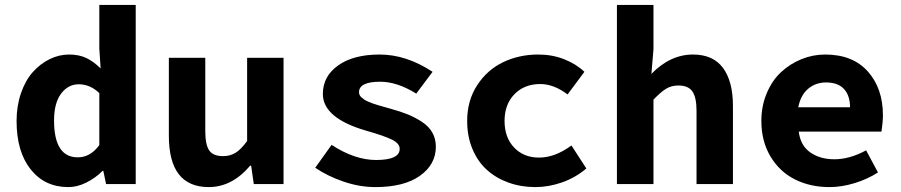

<svg xmlns="http://www.w3.org/2000/svg" viewBox="-20 -743 3638 775"><path d="M255.9 12.2Q160.6 12.2 103.8 -59.3Q46.9 -130.9 46.9 -254.9Q46.9 -315.4 64.7 -366.9Q82.5 -418.5 112.3 -451.9Q142.1 -485.4 180.2 -504.2Q218.3 -522.9 258.8 -522.9Q298.8 -522.9 328.1 -509Q357.4 -495.1 386.2 -466.8L380.9 -546.9V-723.1H527.8V0H408.2L397 -53.2H394Q364.7 -23.9 328.1 -5.9Q291.5 12.2 255.9 12.2ZM293.9 -107.9Q344.7 -107.9 380.9 -157.2V-367.2Q343.8 -402.8 297.9 -402.8Q254.9 -402.8 226.6 -365Q198.2 -327.1 198.2 -256.8Q198.2 -107.9 293.9 -107.9Z M822.8 12.2Q661.6 12.2 661.6 -194.8V-509.8H808.6V-213.9Q808.6 -159.7 824.2 -136.2Q839.8 -112.8 880.4 -112.8Q908.7 -112.8 930.7 -126.2Q952.6 -139.6 977.5 -173.8V-509.8H1124.5V0H1004.4L993.7 -74.2H989.7Q916.5 12.2 822.8 12.2Z M1495.1 12.2Q1431.6 12.2 1367.2 -9.8Q1302.7 -31.7 1252.4 -65.9L1318.4 -158.2Q1412.1 -97.2 1498 -97.2Q1593.3 -97.2 1593.3 -142.1Q1593.3 -164.1 1562 -179.4Q1530.8 -194.8 1460.4 -214.8Q1283.2 -265.6 1283.2 -363.8Q1283.2 -435.1 1345 -479Q1406.7 -522.9 1512.2 -522.9Q1620.1 -522.9 1726.1 -453.1L1660.2 -365.2Q1583 -413.1 1515.1 -413.1Q1429.2 -413.1 1429.2 -371.1Q1429.2 -365.2 1431.4 -359.9Q1433.6 -354.5 1439.5 -349.6Q1445.3 -344.7 1450.7 -340.8Q1456.1 -336.9 1466.8 -332.5Q1477.5 -328.1 1485.1 -325.2Q1492.7 -322.3 1507.3 -318.1Q1522 -314 1530.5 -311.5Q1539.1 -309.1 1556.2 -304.2Q1597.2 -293 1627 -280.8Q1656.7 -268.6 1683.8 -250.7Q1710.9 -232.9 1725.1 -207.8Q1739.3 -182.6 1739.3 -150.9Q1739.3 -79.1 1675 -33.4Q1610.8 12.2 1495.1 12.2Z M2141.6 12.2Q2083 12.2 2032.7 -5.9Q1982.4 -23.9 1945.3 -57.4Q1908.2 -90.8 1887 -141.6Q1865.7 -192.4 1865.7 -254.9Q1865.7 -336.9 1906 -398.9Q1946.3 -460.9 2010.7 -491.9Q2075.2 -522.9 2152.8 -522.9Q2209 -522.9 2257.3 -503.9Q2305.7 -484.9 2338.9 -453.1L2271 -361.8Q2215.3 -403.8 2160.6 -403.8Q2096.7 -403.8 2056.6 -362.8Q2016.6 -321.8 2016.6 -254.9Q2016.6 -188 2055.2 -147.5Q2093.8 -106.9 2155.8 -106.9Q2220.2 -106.9 2286.6 -155.8L2346.7 -63Q2303.2 -25.9 2248.8 -6.8Q2194.3 12.2 2141.6 12.2Z M2470.2 0V-723.1H2617.7V-543.9L2609.4 -444.8Q2685.5 -522.9 2777.3 -522.9Q2858.4 -522.9 2898.4 -468.8Q2938.5 -414.6 2938.5 -314.9V0H2791.5V-295.9Q2791.5 -349.6 2774.9 -373.8Q2758.3 -397.9 2718.3 -397.9Q2689.9 -397.9 2668.2 -384.5Q2646.5 -371.1 2617.7 -340.8V0Z M3328.1 12.2Q3250.5 12.2 3188.7 -18.8Q3127 -49.8 3090.1 -111.3Q3053.2 -172.9 3053.2 -254.9Q3053.2 -315.4 3075 -366.9Q3096.7 -418.5 3132.8 -451.9Q3168.9 -485.4 3215.1 -504.2Q3261.2 -522.9 3311 -522.9Q3421.9 -522.9 3482.9 -454.6Q3543.9 -386.2 3543.9 -277.8Q3543.9 -251.5 3538.1 -211.9H3204.1Q3210.9 -155.8 3250.5 -127.9Q3290 -100.1 3348.1 -100.1Q3409.7 -100.1 3476.1 -136.2L3523.9 -46.9Q3481.4 -19.5 3429.2 -3.7Q3377 12.2 3328.1 12.2ZM3202.1 -310.1H3411.1Q3411.1 -356.9 3387 -383.5Q3362.8 -410.2 3314 -410.2Q3272.5 -410.2 3242.2 -384.8Q3211.9 -359.4 3202.1 -310.1Z"/></svg>

Font: Office Code Pro Bold
Style: Regular
Weight: 700
Designer: Nathan Rutzky & Paul D. Hunt
Foundry: Adobe Systems Incorporated
Version: Version 1.004;PS 001.004;hotconv 1.0.70;makeotf.lib2.5.58329